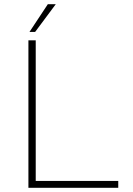

<svg xmlns="http://www.w3.org/2000/svg" viewBox="-20 -899 637 919"><path d="M116 -706H151V-33H546V0H116ZM247 -879 148 -746H121L209 -879Z"/></svg>

Font: Josefin Sans ExtraLight
Style: Regular
Weight: 250
Designer: Santiago Orozco
Foundry: Typemade
Version: Version 2.000